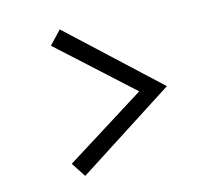

<svg xmlns="http://www.w3.org/2000/svg" viewBox="-61 -666 722 634"><g transform="rotate(-10 300.0 -348.5)"><path d="M177 -594 493 -348 176 -103 139 -150 400 -347 139 -546Z"/></g></svg>

Font: Red Hat Mono
Style: Regular
Weight: 300
Monospace: yes
Designer: Pentagram, MCKL
Foundry: Pentagram, MCKL
Version: Version 1.023